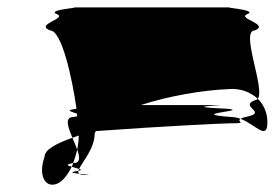

<svg xmlns="http://www.w3.org/2000/svg" viewBox="-20 -715 754 517"><path d="M100 -293C82 -242 102 -208 133 -220C148 -226 162 -243 173 -266C162 -269 155 -272 177 -276C181 -287 185 -299 188 -312C184 -322 180 -333 175 -344C132 -329 100 -312 100 -293ZM115 -633C146 -633 174 -507 186 -422C151 -418 175 -414 187 -409C187 -407 188 -404 188 -402C186 -401 182 -401 178 -400C153 -400 163 -373 175 -344C181 -346 186 -348 192 -350C192 -337 190 -324 188 -312C195 -292 197 -276 178 -276H177C176 -272 175 -269 173 -266C179 -264 188 -262 193 -260C202 -280 235 -315 235 -356C235 -358 238 -360 238 -362C415 -375 583 -383 602 -383C650 -383 614 -387 628 -395C620 -398 610 -400 602 -400C479 -409 652 -416 594 -422C434 -429 632 -432 553 -432H359C432 -456 524 -472 594 -475C625 -478 654 -468 674 -449C695 -475 626 -633 666 -633C708 -650 616 -665 646 -677C677 -689 572 -695 602 -695H178C203 -695 103 -689 133 -677C163 -665 72 -650 115 -633ZM186 -254C164 -251 178 -249 194 -247C191 -249 190 -252 191 -255C190 -255 188 -254 186 -254ZM191 -255C201 -257 199 -258 193 -260C192 -258 191 -257 191 -255ZM194 -247C197 -245 201 -244 209 -244C232 -244 212 -245 194 -247ZM628 -395C669 -379 700 -335 700 -386C700 -410 691 -433 674 -449C672 -447 669 -445 666 -445C623 -428 701 -413 646 -401C636 -399 631 -397 628 -395Z"/></svg>

Font: bitstorm
Style: maxext
Weight: 400
Version: Version 0.2